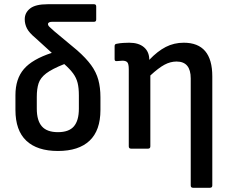

<svg xmlns="http://www.w3.org/2000/svg" viewBox="-20 -703 1088 908"><path d="M254 11Q156 11 104.5 -37.5Q53 -86 53 -183V-253Q53 -330 93 -376.5Q133 -423 225 -453L147 -524Q118 -548 107.5 -568.5Q97 -589 97 -612Q97 -643 122.5 -663Q148 -683 205 -683H425Q435 -683 435 -672V-611Q435 -600 425 -600H228Q207 -600 207 -589Q207 -582 215 -575Q223 -568 237 -555L345 -465Q387 -428 411 -395Q435 -362 445 -325.5Q455 -289 455 -243V-183Q455 -86 403.5 -37.5Q352 11 254 11ZM154 -189Q154 -133 178 -105.5Q202 -78 254 -78Q306 -78 329.5 -105.5Q353 -133 353 -189V-252Q353 -287 347 -311Q341 -335 326 -355.5Q311 -376 284 -400Q226 -377 198.5 -356Q171 -335 162.5 -309Q154 -283 154 -245Z M600 0Q589 0 589 -11V-375Q589 -401 582 -408.5Q575 -416 559 -416Q553 -416 546 -415Q539 -414 532 -414Q522 -413 522 -423V-485Q522 -495 532 -496Q546 -499 562.5 -500Q579 -501 591 -501Q636 -501 661 -479.5Q686 -458 686 -420Q725 -461 764 -481Q803 -501 849 -501Q984 -501 984 -342V174Q984 185 973 185H893Q882 185 882 174V-332Q882 -412 815 -412Q786 -412 758 -397Q730 -382 691 -346V-11Q691 0 680 0Z"/></svg>

Font: Sofia Sans Extra Cond
Style: Bold
Weight: 700
Width: 1
Designer: Botio Nikoltchev, Ani Petrova
Foundry: lettersoup
Version: Version 4.100; ttfautohint (v1.8.3)